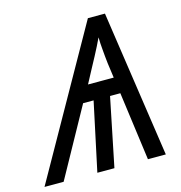

<svg xmlns="http://www.w3.org/2000/svg" viewBox="-160 -808 848 902"><g transform="rotate(-15 264.0 -356.5)"><path d="M-54 0 348 -713H431L536 0H449L404 -333H354L286 0H203L274 -333H223L39 0ZM268 -412H393L383 -485Q381 -501 379.5 -518Q378 -535 376.5 -551.5Q375 -568 374 -583.5Q373 -599 373 -613Q364 -594 354 -574Q344 -554 332.5 -532.5Q321 -511 308 -487Z"/></g></svg>

Font: Noto Sans Display
Style: Italic
Weight: 400
Italic angle: -12°
Designer: Monotype Design Team
Foundry: Monotype Imaging Inc.
Version: Version 2.003